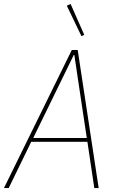

<svg xmlns="http://www.w3.org/2000/svg" viewBox="-37 -951 594 971"><path d="M440 0 405 -234H121L7 0H-17L326 -698H356L462 0ZM357 -552 339 -673H336L277 -552L131 -253H402ZM301 -922 320 -931 389 -775 375 -768Z"/></svg>

Font: IBM Plex Sans Cond Thin
Style: Italic
Weight: 100
Width: 3
Italic angle: -11°
Designer: Mike Abbink, Paul van der Laan, Pieter van Rosmalen
Foundry: Bold Monday
Version: Version 1.3